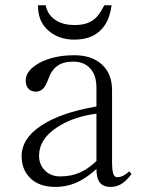

<svg xmlns="http://www.w3.org/2000/svg" viewBox="-20 -695 540 732"><path d="M481.4 -31.2 472.7 -42Q459 -29.3 446.3 -23.4Q437.5 -19.5 426.8 -19.5Q415 -19.5 411.1 -35.2Q407.2 -48.8 407.2 -73.2V-350.6Q407.2 -415 367.2 -450.2Q329.1 -484.4 263.7 -484.4Q186.5 -484.4 131.8 -456.1Q78.1 -426.8 78.1 -388.7Q78.1 -368.2 87.9 -357.4Q97.7 -345.7 117.2 -345.7Q134.8 -345.7 146.5 -359.4Q154.3 -368.2 162.1 -387.7Q174.8 -426.8 198.2 -443.4Q220.7 -460 258.8 -460Q301.8 -460 325.2 -432.6Q347.7 -407.2 347.7 -360.4V-289.1Q210.9 -265.6 136.7 -215.8Q62.5 -167 62.5 -99.6Q62.5 -48.8 94.7 -16.6Q128.9 17.6 190.4 17.6Q237.3 17.6 278.3 -2Q312.5 -18.6 347.7 -50.8Q347.7 -20.5 357.4 -3.9Q370.1 17.6 401.4 17.6Q427.7 17.6 448.2 2.9Q462.9 -7.8 481.4 -31.2ZM347.7 -261.7V-81.1Q314.5 -49.8 284.2 -37.1Q252 -22.5 209 -22.5Q173.8 -22.5 151.4 -44.9Q128.9 -67.4 128.9 -101.6Q128.9 -165 198.2 -210Q258.8 -250 347.7 -261.7ZM377.9 -674.8 375 -669.9Q356.4 -634.8 339.8 -622.1Q313.5 -599.6 264.6 -599.6Q217.8 -599.6 189.5 -620.1Q161.1 -639.6 154.3 -674.8H125V-670.9Q125 -611.3 167 -576.2Q206.1 -543.9 263.7 -543.9Q343.8 -543.9 379.9 -599.6Q399.4 -628.9 405.3 -673.8L406.2 -674.8Z"/></svg>

Font: Batang
Style: Regular
Weight: 400
Version: Version 2.21